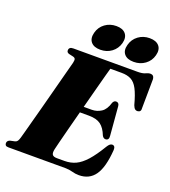

<svg xmlns="http://www.w3.org/2000/svg" viewBox="-169 -1036 1034 1167"><g transform="rotate(20 347.5 -453.0)"><path d="M383.5 0H18Q4 0 -1 -5.2Q-6 -10.5 -6 -19Q-6 -35 12 -41.5L42.5 -48Q52.5 -50.5 57.8 -58.2Q63 -66 67.5 -81Q69.5 -88 77.8 -118.2Q86 -148.5 98.2 -194Q110.5 -239.5 124.8 -292.8Q139 -346 153 -399.5Q167 -453 179.2 -499.2Q191.5 -545.5 199.8 -577.2Q208 -609 210.5 -617.5Q214.5 -635.5 211.8 -642.8Q209 -650 198 -653L169.5 -659.5Q163 -661.5 158.8 -665.5Q154.5 -669.5 154.5 -677.5Q154.5 -700 182.5 -700H597.5Q629.5 -700 646.2 -708Q663 -716 676 -716Q698 -716 701 -691L699 -504Q702 -478 681.5 -475.5Q670.5 -474 662.8 -479.8Q655 -485.5 648.5 -502.5Q631.5 -566.5 613.5 -600.8Q595.5 -635 570.5 -648Q545.5 -661 509 -661H436Q433 -651 422 -610.5Q411 -570 395.5 -511Q380 -452 363 -388H415Q448 -388 475.8 -406Q503.5 -424 517 -470.5Q524.5 -486 537.5 -486Q556 -486 558.5 -464.5L574 -278Q577.5 -249 554.5 -248Q540.5 -248 532 -264Q515 -308 488 -328.2Q461 -348.5 411 -348.5H352.5Q336 -286.5 321.5 -230Q307 -173.5 297 -134.5Q287 -95.5 285 -85.5Q279.5 -60 286.8 -49.5Q294 -39 317.5 -39H366Q405 -39 437.8 -54.2Q470.5 -69.5 503.5 -106.2Q536.5 -143 575.5 -208Q590 -231.5 604.5 -231.5Q625 -231.5 624 -204Q616 -90 580 -38.8Q544 12.5 476.5 12.5Q453 12.5 431.8 6.2Q410.5 0 383.5 0ZM338 -748.5Q296.5 -748.5 277.5 -771.2Q258.5 -794 268.5 -832.5Q278.5 -871.5 309.8 -894.5Q341 -917.5 382.5 -917.5Q424.5 -917.5 443.2 -894.5Q462 -871.5 452 -832.5Q441.5 -794.5 410.8 -771.5Q380 -748.5 338 -748.5ZM554 -748.5Q512 -748.5 492.8 -771.2Q473.5 -794 484 -832.5Q494 -871 525.2 -894.2Q556.5 -917.5 598 -917.5Q640.5 -917.5 659.8 -894.5Q679 -871.5 668.5 -832.5Q658.5 -794.5 627.2 -771.5Q596 -748.5 554 -748.5Z"/></g></svg>

Font: Fraunces 72pt S000 Black
Style: Italic
Weight: 900
Italic angle: -16°
Version: Version 1.000; ttfautohint (v1.8.3)